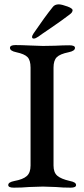

<svg xmlns="http://www.w3.org/2000/svg" viewBox="-20 -862 388 886"><path d="M18 -8Q18 -15 25 -19.5Q32 -24 47 -27Q86 -34 103.5 -49.5Q121 -65 121 -98V-550Q121 -584 107 -598.5Q93 -613 55 -621Q26 -627 26 -641Q26 -654 51 -654Q78 -654 120 -652Q158 -650 178 -650L234 -651Q272 -653 300 -653Q326 -653 326 -641Q326 -627 297 -621Q257 -613 242 -598Q227 -583 227 -550V-98Q227 -66 244.5 -51Q262 -36 302 -27Q317 -24 324 -19.5Q331 -15 331 -8Q331 4 306 4Q270 4 238 1Q198 -1 178 -1Q156 -1 114 1Q81 4 44 4Q18 4 18 -8ZM128 -691Q128 -698 135 -708Q186 -783 223 -829Q232 -842 252 -842Q267 -841 291.5 -832Q316 -823 315 -814Q314 -808 311 -804Q308 -800 300 -794Q269 -770 209 -729Q173 -705 157 -693Q144 -684 136 -684Q128 -684 128 -691Z"/></svg>

Font: EB Garamond Medium
Style: Regular
Weight: 500
Designer: Georg Duffner and Octavio Pardo
Foundry: Georg Duffner
Version: Version 1.000